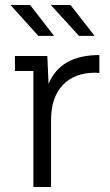

<svg xmlns="http://www.w3.org/2000/svg" viewBox="-20 -751 441 771"><path d="M197 -607H134L22 -731H101ZM360 -607H297L184 -731H263ZM175 -414Q223 -530 379 -530V-458Q376 -458 370 -458.5Q364 -459 362 -459Q279 -459 232 -409.5Q185 -360 185 -268V0H114V-466H40V-526H170Z"/></svg>

Font: mBank
Style: Regular
Weight: 400
Designer: Julieta Ulanovsky
Foundry: Julieta Ulanovsky
Version: Version 7.200;PS 007.200;hotconv 1.0.88;makeotf.lib2.5.64775